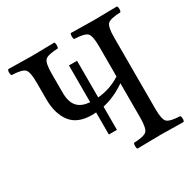

<svg xmlns="http://www.w3.org/2000/svg" viewBox="-147 -789 928 934"><g transform="rotate(-30 317.0 -322.5)"><path d="M325.2 -127H279.8V-251Q269.5 -250 256.8 -250Q175.8 -250 138.9 -298.6Q102.1 -347.2 102.1 -428.2V-522.9Q102.1 -583 86.4 -597.4Q70.8 -611.8 15.1 -613.8Q10.3 -617.7 10 -629.9Q9.8 -642.1 15.1 -647Q115.2 -645 144 -645Q176.3 -645 273.9 -647Q277.8 -642.1 277.8 -630.1Q277.8 -618.2 273.9 -613.8Q217.8 -611.8 202.4 -597.4Q187 -583 187 -522.9V-417Q187 -389.2 193.1 -369.1Q199.2 -349.1 211.2 -336.4Q223.1 -323.7 240 -317.1Q256.8 -310.5 279.8 -308.6V-515.1H325.2V-309.1Q395.5 -315.4 453.1 -353V-522.9Q453.1 -583 437.5 -597.4Q421.9 -611.8 366.2 -613.8Q362.3 -617.7 362.1 -629.9Q361.8 -642.1 366.2 -647Q466.3 -645 495.1 -645Q527.3 -645 625 -647Q629.9 -642.1 629.9 -630.1Q629.9 -618.2 625 -613.8Q568.8 -611.8 553.5 -597.4Q538.1 -583 538.1 -522.9V-122.1Q538.1 -62 553.5 -47.6Q568.8 -33.2 625 -30.8Q629.9 -25.9 629.9 -13.9Q629.9 -2 625 2Q524.9 0 496.1 0Q463.9 0 366.2 2Q362.3 -2 362.1 -13.9Q361.8 -25.9 366.2 -30.8Q422.4 -32.7 437.7 -47.4Q453.1 -62 453.1 -122.1V-314.9Q391.1 -272 325.2 -257.3Z"/></g></svg>

Font: Linux Libertine Display
Style: Regular
Weight: 400
Designer: Philipp H. Poll
Foundry: Philipp H. Poll
Version: Version 5.0.9